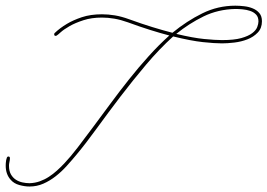

<svg xmlns="http://www.w3.org/2000/svg" viewBox="-88 -599 951 683"><path d="M-50.1 40.4Q-67.7 20.8 -67.7 -9.8Q-67.7 -13 -67.4 -18.6Q-67.1 -24.1 -66.1 -29.3Q-65.1 -34.5 -63.5 -38.4Q-61.8 -42.3 -58.6 -42.3Q-52.7 -42.3 -52.7 -36.5Q-52.7 -29.3 -54.4 -22.5Q-56 -15.6 -56 -9.8Q-56 9.1 -49.2 21.2Q-42.3 33.2 -31.9 40Q-21.5 46.9 -8.5 49.8Q4.6 52.7 16.9 52.7Q36.5 52.1 53.7 45.9Q71 39.7 85.9 29.9Q100.9 20.2 114.6 7.8Q128.3 -4.6 140.6 -17.6Q162.8 -41 188.5 -74.5Q214.2 -108.1 243.5 -147.5Q272.8 -186.8 304.7 -230.1Q336.6 -273.4 370.8 -316.4Q404.9 -359.4 441.1 -399.4Q477.2 -439.5 514.3 -472.7Q482.4 -481.1 446 -492.5Q409.5 -503.9 367.2 -519.5Q341.8 -528.6 318.7 -532.6Q295.6 -536.5 274.7 -536.5Q237.6 -536.5 208.7 -527Q179.7 -517.6 159.2 -505.9Q138.7 -494.1 127.6 -484Q116.5 -474 114.6 -473.3Q112.6 -471.4 110 -471.4Q104.8 -471.4 104.8 -476.6Q104.8 -479.8 106.1 -481.1Q125 -499.3 150.4 -514.3Q171.9 -527.3 203.1 -537.8Q234.4 -548.2 274.7 -548.2Q296.9 -548.2 320.6 -544.3Q344.4 -540.4 371.1 -530.6Q416 -514.3 454.1 -502.6Q492.2 -490.9 525.4 -482.4Q576.2 -524.1 631.5 -551.4Q686.8 -578.8 749.3 -578.8Q764.3 -578.8 780.9 -576.8Q797.5 -574.9 811.5 -569Q825.5 -563.2 834.6 -552.4Q843.8 -541.7 843.8 -523.4Q843.8 -498.7 828.8 -483.1Q813.8 -467.4 792 -459Q770.2 -450.5 745.4 -447.6Q720.7 -444.7 701.8 -444.7Q675.8 -444.7 633.5 -449.2Q591.1 -453.8 528 -469.4Q478.5 -424.5 431 -368.2Q383.5 -311.8 339.5 -254.2Q295.6 -196.6 256.2 -142.3Q216.8 -87.9 183.6 -48.2Q167.3 -28.6 149.1 -8.5Q130.9 11.7 110 28Q89.2 44.3 66.1 54.4Q43 64.5 16.9 64.5Q0 64.5 -19.2 59.2Q-38.4 54 -50.1 40.4ZM701.8 -456.4Q744.8 -456.4 770.2 -463.5Q795.6 -470.7 809.2 -481.1Q822.9 -491.5 827.1 -502.9Q831.4 -514.3 831.4 -522.8Q831.4 -538.4 822.9 -547.2Q814.5 -556 801.8 -560.2Q789.1 -564.5 774.7 -565.8Q760.4 -567.1 749.3 -567.1Q687.5 -565.8 635.7 -540.4Q584 -515 539.1 -478.5Q598.3 -464.2 638 -460.3Q677.7 -456.4 701.8 -456.4Z"/></svg>

Font: League Script
Style: League Script
Weight: 400
Foundry: Haley Fiege
Version: Version 1.001